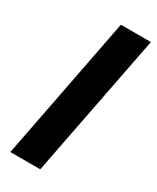

<svg xmlns="http://www.w3.org/2000/svg" viewBox="-180 -743 654 798"><g transform="rotate(30 147.5 -344.0)"><path d="M294.9 -688 161.1 0H17.6L150.9 -688Z"/></g></svg>

Font: Arimo
Style: Italic
Weight: 400
Italic angle: -12°
Designer: Steve Matteson
Foundry: Monotype Imaging Inc.
Version: Version 1.33